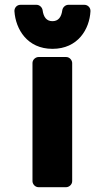

<svg xmlns="http://www.w3.org/2000/svg" viewBox="-20 -753 438 798"><path d="M115 0C115 11 125 25 140 25H255C266 25 280 15 280 0V-491C280 -502 270 -516 255 -516H140C129 -516 115 -506 115 -491ZM198 -550C304 -550 352 -632 356 -706C357 -722 344 -733 331 -733H264C252 -733 241 -723 239 -711C235 -681 222 -665 198 -665C174 -665 161 -681 157 -711C155 -723 144 -733 132 -733H65C49 -733 39 -719 40 -706C45 -632 93 -550 198 -550Z"/></svg>

Font: Falling Sky
Style: Blk
Weight: 900
Designer: Paul D. Hunt
Foundry: Adobe Systems Incorporated
Version: Version 1.02